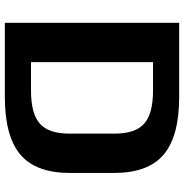

<svg xmlns="http://www.w3.org/2000/svg" viewBox="-4 -736 740 771"><g transform="rotate(90 365.5 -350.0)"><path d="M71 -700H369Q527 -700 600.5 -637.5Q674 -575 674 -439V-261Q674 -125 600.5 -62.5Q527 0 369 0H71ZM195 -105H343Q436 -105 476 -140.5Q516 -176 516 -258V-442Q516 -524 476 -559.5Q436 -595 343 -595H195L229 -674V-25Z"/></g></svg>

Font: Pathway Extreme 28pt
Style: Bold
Weight: 700
Designer: Eduardo Rodriguez Tunni
Foundry: Eduardo Rodriguez Tunni
Version: Version 1.001;gftools[0.9.26]